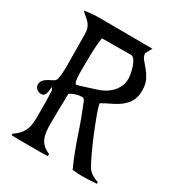

<svg xmlns="http://www.w3.org/2000/svg" viewBox="-170 -828 871 937"><g transform="rotate(30 266.0 -359.0)"><path d="M417 -713 397 -676Q398 -658 410.5 -643.5Q423 -629 437.5 -611.5Q452 -594 464 -570.5Q476 -547 476 -511Q476 -474 462.5 -450.5Q449 -427 427.5 -410.5Q406 -394 379.5 -381.5Q353 -369 327 -354Q330 -334 345 -293.5Q360 -253 378.5 -208Q397 -163 416 -122.5Q435 -82 446 -63Q457 -44 474.5 -33Q492 -22 512 -16V-7Q491 -5 470.5 -4Q450 -3 429 -3Q415 -3 402 -4Q389 -5 375 -7Q340 -85 314 -164Q288 -243 256 -321Q254 -327 249.5 -332.5Q245 -338 237 -338Q221 -338 203.5 -332.5Q186 -327 172 -318Q171 -276 170 -234Q169 -192 169 -150Q169 -127 171 -107Q173 -87 179.5 -70Q186 -53 199.5 -39.5Q213 -26 237 -16V-4L207 -3H71L33 -4V-13Q59 -30 72 -48Q85 -66 90.5 -87Q96 -108 96 -132.5Q96 -157 96 -186Q96 -212 95.5 -238Q95 -264 94 -290L86 -307Q84 -299 83.5 -289.5Q83 -280 80.5 -271Q78 -262 72.5 -256Q67 -250 56 -250Q42 -250 31 -259.5Q20 -269 20 -283Q20 -296 26.5 -305Q33 -314 43 -320.5Q53 -327 63.5 -332Q74 -337 83 -343Q90 -348 93 -365.5Q96 -383 97 -404Q98 -425 97.5 -445Q97 -465 97 -475L96 -606Q96 -628 91.5 -641.5Q87 -655 79 -665Q71 -675 59.5 -684Q48 -693 34 -707Q79 -715 127 -714.5Q175 -714 220 -714Q270 -714 318.5 -713.5Q367 -713 417 -713ZM178 -634Q173 -601 171.5 -567.5Q170 -534 170 -500Q170 -493 169.5 -472.5Q169 -452 169.5 -430.5Q170 -409 173 -392Q176 -375 184 -375Q185 -375 198.5 -379Q212 -383 229 -388.5Q246 -394 261 -398.5Q276 -403 281 -405Q302 -411 321.5 -422Q341 -433 356 -448.5Q371 -464 380 -483.5Q389 -503 389 -527Q389 -536 386 -554Q383 -572 377 -590Q371 -608 362 -621.5Q353 -635 342 -635Z"/></g></svg>

Font: Germanica
Style: Regular
Weight: 400
Designer: Peter Wiegel
Foundry: Peter Wiegel